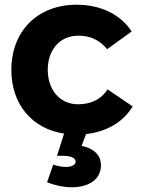

<svg xmlns="http://www.w3.org/2000/svg" viewBox="-20 -563 603 812"><path d="M541 -113 435 -185C408 -143 365 -122 310 -122C235 -122 182 -181 182 -268C182 -354 235 -412 310 -412C363 -413 404 -391 433 -355L537 -430C489 -502 407 -543 304 -543C139 -543 28 -432 28 -267C28 -122 116 -18 251 2L221 96H248C279 96 300 105 300 121C300 133 284 143 259 143C242 143 221 139 205 133L179 208C210 220 248 229 284 229C350 229 407 200 407 135C407 99 384 66 325 54L344 4C433 -6 502 -48 541 -113Z"/></svg>

Font: Juman SemiBold
Style: Regular
Weight: 600
Designer: Bandar Raffah (Arabic) Julieta Ulanovsky (Latin)
Foundry: Caramella
Version: Version 5.022;PS 005.022;hotconv 1.0.88;makeotf.lib2.5.64775